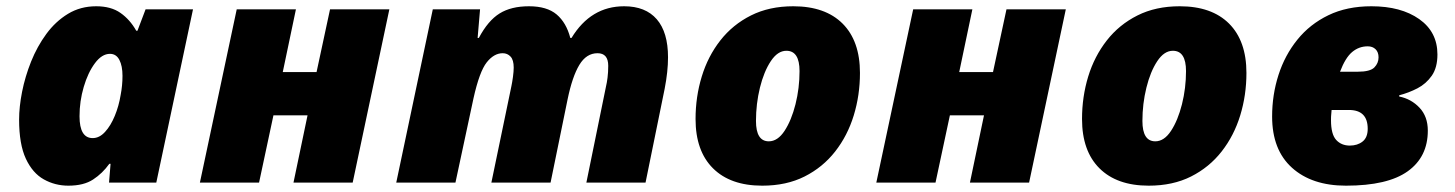

<svg xmlns="http://www.w3.org/2000/svg" viewBox="-20 -583 4645 613"><path d="M198.2 9.8Q155.8 9.8 119.9 -10.3Q84 -30.3 62.5 -76.4Q41 -122.6 41 -201.2Q41 -241.7 50.5 -290Q60.1 -338.4 79.3 -386.5Q98.6 -434.6 127.9 -474.6Q157.2 -514.6 197 -538.8Q236.8 -563 287.1 -563Q334.5 -563 364.7 -541.7Q395 -520.5 415 -484.9H418.9L444.8 -553.2H596.2L479 0H328.1L333 -60.1H329.1Q307.1 -29.3 277.1 -9.8Q247.1 9.8 198.2 9.8ZM275.9 -142.1Q297.4 -142.1 315.4 -161.9Q333.5 -181.6 346.4 -212.9Q359.4 -244.1 365.2 -279.8Q371.1 -310.1 371.1 -340.8Q371.1 -372.6 361.1 -391.8Q351.1 -411.1 331.1 -411.1Q305.2 -411.1 283 -381.1Q260.7 -351.1 247.3 -305.4Q233.9 -259.8 233.9 -211.9Q233.9 -142.1 275.9 -142.1Z M618.2 0 735.8 -553.2H924.8L882.8 -353H990.7L1033.7 -553.2H1223.1L1106 0H917L961.9 -214.8H853L807.1 0Z M1245.1 0 1361.8 -553.2H1512.7L1504.9 -461.9H1508.8Q1538.1 -517.1 1575 -540Q1611.8 -563 1668.9 -563Q1726.1 -563 1757.1 -536.9Q1788.1 -510.7 1800.8 -461.9H1804.7Q1866.2 -563 1972.7 -563Q2041 -563 2076.9 -521.5Q2112.8 -480 2112.8 -399.9Q2112.8 -355 2102.1 -299.8L2041 0H1852.1L1915 -308.1Q1917.5 -317.9 1919.7 -335Q1921.9 -352.1 1921.9 -373Q1921.9 -413.1 1887.7 -413.1Q1852.1 -413.1 1829.6 -375.7Q1807.1 -338.4 1792 -265.1L1737.8 0H1548.8L1612.8 -308.1Q1615.2 -319.3 1617.7 -337.2Q1620.1 -355 1620.1 -367.2Q1620.1 -391.6 1610.1 -402.3Q1600.1 -413.1 1585 -413.1Q1557.1 -413.1 1533.9 -383.8Q1510.7 -354.5 1491.7 -269L1434.1 0Z M2413.6 9.8Q2312 9.8 2256.3 -45.7Q2200.7 -101.1 2200.7 -203.1Q2200.7 -273.9 2220.5 -338.6Q2240.2 -403.3 2279.8 -453.9Q2319.3 -504.4 2377.7 -533.7Q2436 -563 2512.7 -563Q2614.7 -563 2670.2 -507.6Q2725.6 -452.1 2725.6 -350.1Q2725.6 -279.3 2705.8 -214.6Q2686 -149.9 2646.5 -99.4Q2606.9 -48.8 2548.8 -19.5Q2490.7 9.8 2413.6 9.8ZM2434.6 -131.8Q2462.9 -131.8 2484.9 -165.3Q2506.8 -198.7 2519.8 -250.2Q2532.7 -301.8 2532.7 -356Q2532.7 -420.9 2490.7 -420.9Q2462.9 -420.9 2440.9 -387.7Q2418.9 -354.5 2406.2 -303Q2393.6 -251.5 2393.6 -196.8Q2393.6 -131.8 2434.6 -131.8Z M2777.8 0 2895.5 -553.2H3084.5L3042.5 -353H3150.4L3193.4 -553.2H3382.8L3265.6 0H3076.7L3121.6 -214.8H3012.7L2966.8 0Z M3647.5 9.8Q3545.9 9.8 3490.2 -45.7Q3434.6 -101.1 3434.6 -203.1Q3434.6 -273.9 3454.3 -338.6Q3474.1 -403.3 3513.7 -453.9Q3553.2 -504.4 3611.6 -533.7Q3669.9 -563 3746.6 -563Q3848.6 -563 3904.1 -507.6Q3959.5 -452.1 3959.5 -350.1Q3959.5 -279.3 3939.7 -214.6Q3919.9 -149.9 3880.4 -99.4Q3840.8 -48.8 3782.7 -19.5Q3724.6 9.8 3647.5 9.8ZM3668.5 -131.8Q3696.8 -131.8 3718.8 -165.3Q3740.7 -198.7 3753.7 -250.2Q3766.6 -301.8 3766.6 -356Q3766.6 -420.9 3724.6 -420.9Q3696.8 -420.9 3674.8 -387.7Q3652.8 -354.5 3640.1 -303Q3627.4 -251.5 3627.4 -196.8Q3627.4 -131.8 3668.5 -131.8Z M4277.3 9.8Q4168.5 9.8 4105 -47.4Q4041.5 -104.5 4041.5 -210.9Q4041.5 -280.3 4061.8 -343.5Q4082 -406.7 4122.1 -456.3Q4162.1 -505.9 4221.2 -534.4Q4280.3 -563 4358.4 -563Q4453.1 -563 4511.2 -522Q4569.3 -481 4569.3 -409.2Q4569.3 -367.2 4551.3 -341.3Q4533.2 -315.4 4505.4 -301Q4477.5 -286.6 4447.3 -278.8V-274.9Q4485.8 -267.1 4512.2 -239Q4538.6 -210.9 4538.6 -166Q4538.6 -82 4474.4 -36.1Q4410.2 9.8 4277.3 9.8ZM4258.3 -354H4314.5Q4354.5 -354 4367.9 -367.7Q4381.3 -381.3 4381.3 -399.9Q4381.3 -416.5 4371.8 -425.8Q4362.3 -435.1 4346.7 -435.1Q4318.8 -435.1 4297.1 -417Q4275.4 -398.9 4258.3 -354ZM4289.6 -118.2Q4314 -118.2 4330.3 -131.1Q4346.7 -144 4346.7 -171.9Q4346.7 -231.9 4286.6 -231.9H4231.4Q4231 -223.1 4230.2 -217.5Q4229.5 -211.9 4229.5 -199.2Q4229.5 -154.3 4246.1 -136.2Q4262.7 -118.2 4289.6 -118.2Z"/></svg>

Font: Open Sans ExtraBold
Style: Italic
Weight: 800
Italic angle: -12°
Designer: Monotype Design Team
Foundry: Monotype Imaging Inc.
Version: Version 3.000; ttfautohint (v1.8.4)